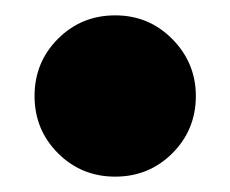

<svg xmlns="http://www.w3.org/2000/svg" viewBox="-20 -434 300 250"><path d="M235 -309Q235 -265 204.5 -234.5Q174 -204 130 -204Q86 -204 55.5 -234.5Q25 -265 25 -309Q25 -353 55.5 -383.5Q86 -414 130 -414Q174 -414 204.5 -383Q235 -352 235 -309Z"/></svg>

Font: Arapey Black
Style: Regular
Weight: 900
Designer: Eduardo Rodriguez Tunni
Foundry: Eduardo Rodriguez Tunni
Version: Version 4.000